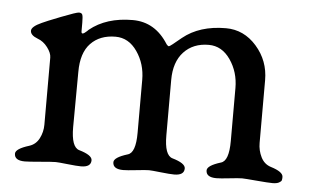

<svg xmlns="http://www.w3.org/2000/svg" viewBox="-39 -494 891 552"><g transform="rotate(5 406.0 -218.0)"><path d="M469 -391Q517 -430 593 -430Q645 -430 681.5 -388.5Q718 -347 718 -291V-110Q718 -88 727.5 -69Q737 -50 756 -44Q792 -33 792 -18Q792 -12 791 -8.5Q790 -5 783.5 -1.5Q777 2 765 2Q753 2 718.5 -1Q684 -4 677 -4Q667 -4 640.5 -1Q614 2 603 2Q573 2 573 -18Q573 -32 612 -44Q635 -50 635 -108V-261Q635 -307 610.5 -342.5Q586 -378 548 -378Q503 -378 476 -349Q449 -320 449 -268V-108Q449 -51 472 -44Q510 -33 510 -18Q510 2 481 2Q469 2 442 -1Q415 -4 408 -4Q399 -4 372 -1Q345 2 334 2Q304 2 304 -18Q304 -32 343 -44Q366 -50 366 -108V-261Q366 -307 341.5 -342.5Q317 -378 279 -378Q234 -378 207.5 -350.5Q181 -323 181 -268L180 -108Q180 -51 203 -44Q241 -33 241 -18Q241 2 212 2Q200 2 173 -1Q146 -4 139 -4Q129 -4 95 -1Q61 2 50 2Q20 2 20 -18Q20 -32 59 -44Q78 -50 87.5 -68.5Q97 -87 97 -108V-302Q97 -315 85 -331Q73 -347 56 -353Q35 -361 35 -374Q35 -386 64 -399Q74 -404 117.5 -421Q161 -438 168 -438Q176 -438 178 -432.5Q180 -427 180 -410V-385Q180 -372 196 -387Q199 -390 200 -391Q248 -430 324 -430Q389 -430 427 -369Q431 -364 434 -364Q437 -364 469 -391Z"/></g></svg>

Font: EB Garamond 08
Style: Regular
Weight: 400
Version: Version 0.016 ; ttfautohint (v1.5)